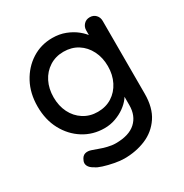

<svg xmlns="http://www.w3.org/2000/svg" viewBox="-170 -673 968 1008"><g transform="rotate(-30 314.5 -169.0)"><path d="M284 -538Q327 -538 363 -524Q399 -510 425.5 -488.5Q452 -467 467 -444Q482 -421 482 -404L459 -403V-483Q459 -504 473 -519Q487 -534 509 -534Q531 -534 545 -519.5Q559 -505 559 -483V-42Q559 43 523 96.5Q487 150 427.5 175Q368 200 297 200Q272 200 238 193.5Q204 187 175.5 178Q147 169 136 160Q113 148 105.5 132Q98 116 106 100Q115 78 132 73Q149 68 171 76Q181 79 202 87Q223 95 249 101.5Q275 108 298 108Q378 108 418.5 71Q459 34 459 -30V-120L471 -113Q468 -92 452 -70.5Q436 -49 411 -31Q386 -13 354 -1.5Q322 10 287 10Q217 10 160.5 -25.5Q104 -61 71 -122.5Q38 -184 38 -264Q38 -344 71 -405.5Q104 -467 159.5 -502.5Q215 -538 284 -538ZM299 -446Q251 -446 213.5 -422Q176 -398 155.5 -357Q135 -316 135 -264Q135 -212 155.5 -171Q176 -130 213.5 -106Q251 -82 299 -82Q348 -82 385 -105.5Q422 -129 443 -170.5Q464 -212 464 -264Q464 -316 443 -357.5Q422 -399 385 -422.5Q348 -446 299 -446Z"/></g></svg>

Font: Quicksand SemiBold
Style: Regular
Weight: 600
Designer: Andrew Paglinawan
Foundry: Andrew Paglinawan
Version: Version 3.004